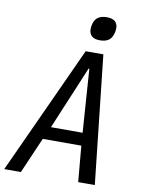

<svg xmlns="http://www.w3.org/2000/svg" viewBox="-104 -1001 803 1069"><g transform="rotate(10 298.0 -466.0)"><path d="M328.5 -725H428.5L508 0H414L396 -203H178L90 0H-4ZM390.5 -275 365.5 -633H361.5L211.5 -275ZM334 -851.5Q334 -860 335.5 -869Q341 -902 359.8 -917Q378.5 -932 413 -932Q443 -932 458.5 -918.8Q474 -905.5 474 -880Q474 -872 472.5 -863Q466.5 -829 448 -813.8Q429.5 -798.5 394.5 -798.5Q365 -798.5 349.5 -812.2Q334 -826 334 -851.5Z"/></g></svg>

Font: JuliaMono
Style: Italic
Weight: 400
Italic angle: -9°
Monospace: yes
Designer: cormullion
Foundry: corm
Version: Version 0.057; ttfautohint (v1.8.4)